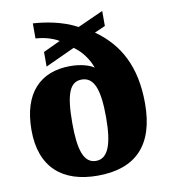

<svg xmlns="http://www.w3.org/2000/svg" viewBox="-85 -835 811 918"><g transform="rotate(-10 320.0 -376.0)"><path d="M316 10C500 10 598 -88 598 -291C598 -471 534 -586 421 -666L473 -689V-762L349 -706C275 -745 196 -757 136 -761V-688C170 -686 215 -676 248 -656L165 -617V-546L308 -612C350 -582 377 -540 391 -501C372 -515 330 -529 276 -529C131 -529 41 -439 41 -259C41 -77 146 10 316 10ZM320 -61C260 -61 239 -129 239 -258C239 -399 261 -456 319 -456C379 -456 403 -394 403 -258C403 -129 379 -61 320 -61Z"/></g></svg>

Font: UArctic Serif Black
Style: Regular
Weight: 900
Designer: Customization by Puisto advertising & original work Monotype Design Team
Foundry: Monotype Imaging Inc.
Version: Version 2.004